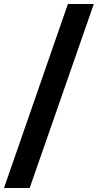

<svg xmlns="http://www.w3.org/2000/svg" viewBox="-51 -832 491 964"><path d="M290 -812H420L98 112H-31Z"/></svg>

Font: Gontserrat SemiBold
Style: Regular
Weight: 600
Designer: Julieta Ulanovsky
Foundry: Julieta Ulanovsky
Version: Version 6.001